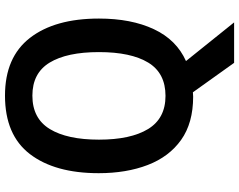

<svg xmlns="http://www.w3.org/2000/svg" viewBox="-112 -652 935 750"><g transform="rotate(-90 355.0 -277.5)"><path d="M657 -358Q657 -232 615.5 -143.5Q574 -55 491 -18L642 170H484L369 9Q365 9 360.5 9.5Q356 10 352 10Q249 10 183 -37Q117 -84 85 -167.5Q53 -251 53 -359Q53 -530 127.5 -627.5Q202 -725 356 -725Q506 -725 581.5 -627.5Q657 -530 657 -358ZM184 -358Q184 -234 225.5 -166Q267 -98 355 -98Q444 -98 485 -165.5Q526 -233 526 -358Q526 -483 485 -550.5Q444 -618 356 -618Q267 -618 225.5 -550Q184 -482 184 -358Z"/></g></svg>

Font: Noto Sans Khmer SemiCondensed SemiBold
Style: Regular
Weight: 600
Width: 4
Designer: Danh Hong and the Monotype Design Team
Foundry: Monotype Imaging Inc.
Version: Version 2.004; ttfautohint (v1.8.4.7-5d5b)